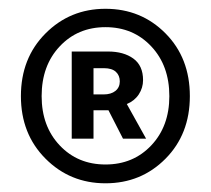

<svg xmlns="http://www.w3.org/2000/svg" viewBox="-20 -734 483 439"><path d="M221.2 -314.9Q140.1 -314.9 84 -371.3Q27.8 -427.7 27.8 -514.2Q27.8 -601.1 84 -657.5Q140.1 -713.9 221.2 -713.9Q302.7 -713.9 358.4 -657.7Q414.1 -601.6 414.1 -514.2Q414.1 -427.2 358.4 -371.1Q302.7 -314.9 221.2 -314.9ZM367.2 -514.2Q367.2 -584 325.9 -627.9Q284.7 -671.9 221.2 -671.9Q157.7 -671.9 116.5 -627.9Q75.2 -584 75.2 -514.2Q75.2 -445.3 116.5 -401.6Q157.7 -357.9 221.2 -357.9Q284.7 -357.9 325.9 -401.6Q367.2 -445.3 367.2 -514.2ZM144 -417V-616.2H227.1Q262.7 -616.2 284.9 -600.1Q307.1 -584 307.1 -550.8Q307.1 -533.2 297.4 -518.3Q287.6 -503.4 270 -496.1L314 -417H261.2L228 -481.9H193.8V-417ZM193.8 -518.1H216.8Q233.9 -518.1 243.9 -526.1Q253.9 -534.2 253.9 -547.9Q253.9 -561.5 244.9 -569.8Q235.8 -578.1 217.8 -578.1H193.8Z"/></svg>

Font: Toshiba Sans Medium
Style: Regular
Weight: 500
Designer: Paul D. Hunt
Foundry: Toshiba Corporation
Version: Version 2.020;PS 2.0;hotconv 1.0.86;makeotf.lib2.5.63406